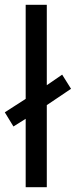

<svg xmlns="http://www.w3.org/2000/svg" viewBox="-29 -831 316 800"><path d="M78 -51V-336L27 -304L-9 -363L78 -419V-811H166V-476L230 -520L267 -461L166 -393V-51Z"/></svg>

Font: Noto Sans Tamil UI
Style: Regular
Weight: 400
Designer: Jelle Bosma - Monotype Design Team
Foundry: Monotype Imaging Inc.
Version: Version 2.004; ttfautohint (v1.8.4.7-5d5b)